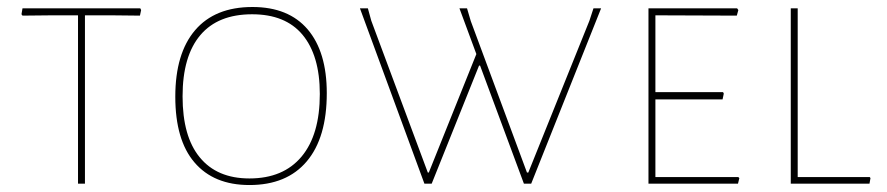

<svg xmlns="http://www.w3.org/2000/svg" viewBox="-20 -530 2560 554"><path d="M130.9 -485.8 44.9 -484.9 42 -488.8 44.9 -505.9H384.8L387.2 -501L383.8 -484.9L300.8 -485.8H225.1V0H205.1V-485.8Z M699.7 3.9Q596.7 3.9 541 -61.5Q485.8 -126 485.8 -251Q485.8 -376 543 -442.9Q600.1 -509.8 708.5 -509.8Q812.5 -509.8 867.7 -445.3Q922.9 -380.4 922.9 -261.2Q922.9 -132.8 865.2 -64.5Q807.6 3.9 699.7 3.9ZM707.5 -488.8Q608.9 -488.8 558.1 -428.7Q506.8 -368.2 506.8 -252Q506.8 -136.2 556.2 -76.2Q606 -15.1 699.7 -15.1Q797.4 -15.1 850.1 -78.1Q902.8 -141.1 902.8 -258.8Q902.8 -370.1 852.5 -430.2Q803.2 -488.8 707.5 -488.8Z M1225.6 0H1204.6L1018.6 -505.9H1041.5L1051.3 -470.2L1214.4 -32.2H1217.3L1354.5 -374L1305.7 -505.9H1327.6L1338.4 -469.2L1500.5 -32.2H1504.4L1680.7 -470.2L1692.4 -505.9H1714.4L1512.7 0H1491.7L1365.2 -340.8H1362.3Z M2109.4 0H1851.1V-505.9H2106.9L2110.4 -501L2106 -484.9L1871.1 -485.8V-264.2H2066.4L2068.4 -259.8L2064.9 -243.2H1871.1V-19H2110.4L2113.3 -16.1Z M2491.7 -16.1 2488.8 0H2261.7V-505.9H2281.7V-19H2489.7Z"/></svg>

Font: Datalegreya
Style: Dot
Weight: 700
Designer: Figs Lab
Foundry: Figs Lab
Version: Version 1.002;PS 001.002;hotconv 1.0.70;makeotf.lib2.5.58329